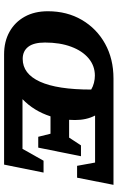

<svg xmlns="http://www.w3.org/2000/svg" viewBox="162 -737 575 939"><g transform="rotate(90 449.5 -267.5)"><path d="M246 0Q183 0 135.5 -26.5Q88 -53 61.5 -101Q35 -149 35 -214Q35 -308 77.5 -380.5Q120 -453 194 -494Q268 -535 364 -535H884L849 -357H791L775 -445H545Q567 -403 567 -347Q567 -333 566 -318H653L691 -376H744L702 -167H649L634 -227H549Q523 -146 465 -90H708L766 -193H824L785 0ZM268 -91Q341 -91 379.5 -175.5Q418 -260 418 -426Q403 -435 385 -439.5Q367 -444 350 -444Q302 -444 265.5 -413.5Q229 -383 208.5 -328Q188 -273 188 -200Q188 -145 209 -118Q230 -91 268 -91Z"/></g></svg>

Font: Piazzolla SC
Style: Bold Italic
Weight: 700
Italic angle: -11.3°
Designer: Juan Pablo del Peral
Foundry: Huerta Tipografica
Version: Version 1.330